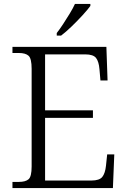

<svg xmlns="http://www.w3.org/2000/svg" viewBox="-20 -951 646 971"><path d="M43 0V-31H75Q109 -31 124.5 -44.5Q140 -58 140 -109V-603Q140 -655 124.5 -669Q109 -683 75 -683H43V-714H518L524 -544H488L483 -601Q480 -639 466 -657.5Q452 -676 411 -676H208V-393H450V-355H208V-38H442Q483 -38 497.5 -56.5Q512 -75 516 -113L522 -170H558L551 0ZM267 -784Q282 -803 299 -829Q316 -855 332.5 -882Q349 -909 359 -931H437V-921Q425 -904 398.5 -875Q372 -846 342.5 -817.5Q313 -789 289 -771H267Z"/></svg>

Font: Noto Serif Hentaigana Light
Style: Regular
Weight: 300
Designer: Kazuhiro Yamada
Foundry: nipponia
Version: Version 1.000; ttfautohint (v1.8.4.7-5d5b)